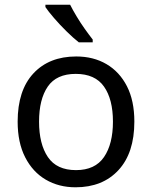

<svg xmlns="http://www.w3.org/2000/svg" viewBox="-20 -786 645 816"><path d="M551 -269Q551 -136 483.5 -63Q416 10 301 10Q230 10 174.5 -22.5Q119 -55 87 -117.5Q55 -180 55 -269Q55 -402 122 -474Q189 -546 304 -546Q377 -546 432.5 -513.5Q488 -481 519.5 -419.5Q551 -358 551 -269ZM146 -269Q146 -174 183.5 -118.5Q221 -63 303 -63Q384 -63 422 -118.5Q460 -174 460 -269Q460 -364 422 -418Q384 -472 302 -472Q220 -472 183 -418Q146 -364 146 -269ZM278 -766Q289 -744 305.5 -716.5Q322 -689 340.5 -663Q359 -637 374 -618V-606H315Q292 -624 263 -652.5Q234 -681 209.5 -709.5Q185 -738 173 -756V-766Z"/></svg>

Font: Noto Sans Linear A
Style: Regular
Weight: 400
Designer: Monotype Design Team
Foundry: Monotype Imaging Inc.
Version: Version 2.002; ttfautohint (v1.8.4.7-5d5b)